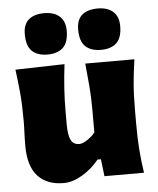

<svg xmlns="http://www.w3.org/2000/svg" viewBox="-53 -783 693 844"><g transform="rotate(-5 293.0 -361.0)"><path d="M194.5 14.5Q120.5 14.5 80.2 -29.5Q40 -73.5 40 -162.5Q40 -195.5 41.2 -220.2Q42.5 -245 42.5 -272.5Q42.5 -345 37.8 -396.5Q33 -448 26 -500.5L243 -506Q236.5 -453 233 -402Q229.5 -351 229.5 -297V-242.5Q229.5 -195.5 240 -173Q250.5 -150.5 278 -150.5Q291 -150.5 312.5 -164.2Q334 -178 347.5 -195.5V-297Q347.5 -351 343.5 -399.5Q339.5 -448 334 -500.5H551Q543 -448 538.5 -396.5Q534 -345 534 -272.5V-214.5Q534 -152 537.8 -102.2Q541.5 -52.5 549.5 0H375L366 -75.5H351Q320 -36.5 277 -11Q234 14.5 194.5 14.5ZM408.5 -554.5Q364.5 -554.5 340.2 -577.2Q316 -600 316 -652Q316 -695.5 340.2 -716.2Q364.5 -737 409.5 -737Q453 -737 477.2 -715.2Q501.5 -693.5 501.5 -651.5Q501.5 -600 477.2 -577.2Q453 -554.5 408.5 -554.5ZM172.5 -554.5Q128.5 -554.5 104.5 -577.2Q80.5 -600 80.5 -652Q80.5 -695.5 104.8 -716.2Q129 -737 173.5 -737Q217 -737 241.2 -715.2Q265.5 -693.5 265.5 -651.5Q265.5 -600 241.2 -577.2Q217 -554.5 172.5 -554.5Z"/></g></svg>

Font: Commissioner Flair ExtraBold
Style: Regular
Weight: 800
Designer: Kostas Bartsokas
Foundry: Kostas Bartsokas
Version: Version 1.000; ttfautohint (v1.8.3)